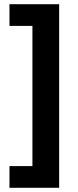

<svg xmlns="http://www.w3.org/2000/svg" viewBox="-20 -734 371 912"><path d="M25 55H134V-611H25V-714H261V158H25Z"/></svg>

Font: Noto Sans Javanese
Style: Regular
Weight: 400
Designer: Monotype Design Team
Foundry: Monotype Imaging Inc.
Version: Version 2.004